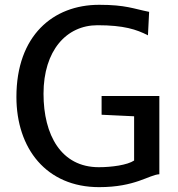

<svg xmlns="http://www.w3.org/2000/svg" viewBox="-20 -771 740 799"><path d="M48.3 -367.7C48.3 -152.8 172.9 7.8 392.6 7.8C543.5 7.8 600.1 -43.5 643.1 -45.9V-371.6H402.8V-293.5L538.1 -287.1V-103C509.8 -84 444.3 -75.2 391.1 -75.2C234.4 -75.2 161.1 -209 161.1 -380.9C161.1 -560.5 256.3 -666 385.7 -666C495.1 -666 548.3 -648.4 595.7 -624L600.6 -721.7C535.6 -734.4 503.9 -751 392.6 -751C200.7 -751 48.3 -622.6 48.3 -367.7Z"/></svg>

Font: Merriweather Sans
Style: Regular
Weight: 400
Designer: Eben Sorkin ( eben@eyebytes.com )
Foundry: Eben Sorkin
Version: Version 1.003